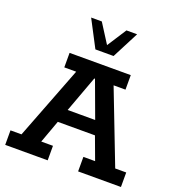

<svg xmlns="http://www.w3.org/2000/svg" viewBox="-143 -916 951 1032"><g transform="rotate(20 333.0 -400.5)"><path d="M2 0V-83H65L226 -500H158V-583H508V-500H440L601 -83H664V0H419V-83H486L426 -245L462 -213H206L237 -245L178 -83H245V0ZM243 -263 225 -291H437L421 -263L334 -499H330ZM282 -648 202 -801H263L333 -691L404 -801H465L386 -648Z"/></g></svg>

Font: Rokkitt SemiBold
Style: Regular
Weight: 600
Designer: Vernon Adams
Foundry: Vernon Adams
Version: Version 3.103